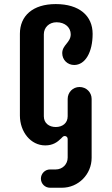

<svg xmlns="http://www.w3.org/2000/svg" viewBox="-20 -693 539 928"><path d="M321.8 -527.3C321.8 -486.8 280.8 -476.1 280.8 -436C280.8 -403.8 306.2 -378.9 338.4 -378.9C392.6 -378.9 427.7 -441.4 427.7 -529.3C427.7 -616.7 363.3 -673.3 249.5 -673.3C138.7 -673.3 76.2 -616.7 76.2 -529.8V-134.8C76.2 -55.7 128.4 9.8 198.7 9.8C235.4 9.8 257.3 -5.9 274.9 -23.4C280.3 -28.8 285.2 -35.6 292.5 -35.6C298.3 -35.6 307.1 -32.2 307.1 -20V68.8C307.1 101.1 281.7 126 249.5 126H221.7C197.3 126 177.7 146.5 177.7 170.4C177.7 194.8 197.3 214.4 221.7 214.4H279.3C358.9 214.4 422.9 149.4 422.9 69.8V-214.8C422.9 -247.1 397 -272.5 364.3 -272.5C332.5 -272.5 307.1 -247.1 307.1 -214.8V-130.9C307.1 -97.7 281.7 -79.1 249.5 -79.1C217.3 -79.1 191.9 -97.7 191.9 -130.9V-527.3C191.9 -559.6 216.8 -585.4 253.4 -585.4C294.9 -585.4 321.8 -559.6 321.8 -527.3Z"/></svg>

Font: Supermercado One
Style: Regular
Weight: 400
Designer: James Grieshaber
Foundry: James Grieshaber
Version: Version 1.002